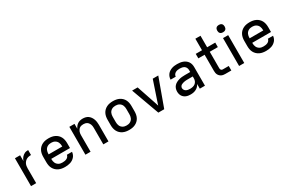

<svg xmlns="http://www.w3.org/2000/svg" viewBox="107 -1916 4585 3102"><g transform="rotate(-30 2400.0 -365.5)"><path d="M120 0V-520H216V-412Q222 -428 230 -443.5Q238 -459 249 -472.5Q260 -486 274 -497Q288 -508 303.5 -515.5Q319 -523 336.5 -525.5Q354 -528 371 -528V-436Q350 -436 329 -432Q308 -428 289.5 -418.5Q271 -409 256 -393Q241 -377 232 -358Q223 -339 219.5 -318Q216 -297 216 -276V0Z M753 8Q723 8 693.5 3Q664 -2 637 -14.5Q610 -27 588 -48Q566 -69 552 -95Q538 -121 532.5 -150.5Q527 -180 527 -210V-310Q527 -340 532.5 -369Q538 -398 551.5 -424.5Q565 -451 586.5 -471.5Q608 -492 635 -505Q662 -518 691 -523Q720 -528 750 -528Q780 -528 809 -523Q838 -518 865 -505Q892 -492 913.5 -471.5Q935 -451 948.5 -424.5Q962 -398 967.5 -369Q973 -340 973 -310V-218H623V-210Q623 -192 626 -174.5Q629 -157 636.5 -141Q644 -125 656.5 -112Q669 -99 684.5 -90.5Q700 -82 717.5 -79Q735 -76 753 -76Q772 -76 791.5 -79Q811 -82 829 -90Q847 -98 860 -114Q873 -130 875 -149H971Q969 -124 959.5 -100.5Q950 -77 933.5 -58.5Q917 -40 896 -26.5Q875 -13 851 -5.5Q827 2 802 5Q777 8 753 8ZM623 -302H877V-310Q877 -328 874 -345Q871 -362 864 -378Q857 -394 845 -407Q833 -420 817.5 -428.5Q802 -437 785 -440.5Q768 -444 750 -444Q732 -444 715 -440.5Q698 -437 682.5 -428.5Q667 -420 655 -407Q643 -394 636 -378Q629 -362 626 -345Q623 -328 623 -310Z M1135 0V-520H1231V-428Q1241 -450 1256.5 -470Q1272 -490 1293 -503.5Q1314 -517 1338.5 -522.5Q1363 -528 1387 -528Q1414 -528 1440 -521.5Q1466 -515 1487.5 -499.5Q1509 -484 1524.5 -461.5Q1540 -439 1549 -414Q1558 -389 1561.5 -363Q1565 -337 1565 -310V0H1469V-310Q1469 -327 1466.5 -344Q1464 -361 1457.5 -376.5Q1451 -392 1440.5 -405.5Q1430 -419 1415.5 -428Q1401 -437 1384 -440.5Q1367 -444 1350 -444Q1333 -444 1316 -440.5Q1299 -437 1284.5 -428Q1270 -419 1259.5 -405.5Q1249 -392 1242.5 -376.5Q1236 -361 1233.5 -344Q1231 -327 1231 -310V0Z M1950 8Q1920 8 1891 3Q1862 -2 1835 -15Q1808 -28 1786.5 -48.5Q1765 -69 1751.5 -95.5Q1738 -122 1732.5 -151Q1727 -180 1727 -210V-310Q1727 -340 1732.5 -369Q1738 -398 1751.5 -424.5Q1765 -451 1786.5 -471.5Q1808 -492 1835 -505Q1862 -518 1891 -523Q1920 -528 1950 -528Q1980 -528 2009 -523Q2038 -518 2065 -505Q2092 -492 2113.5 -471.5Q2135 -451 2148.5 -424.5Q2162 -398 2167.5 -369Q2173 -340 2173 -310V-210Q2173 -180 2167.5 -151Q2162 -122 2148.5 -95.5Q2135 -69 2113.5 -48.5Q2092 -28 2065 -15Q2038 -2 2009 3Q1980 8 1950 8ZM1950 -76Q1968 -76 1985 -79.5Q2002 -83 2017.5 -91.5Q2033 -100 2045 -113Q2057 -126 2064 -142Q2071 -158 2074 -175Q2077 -192 2077 -210V-310Q2077 -328 2074 -345Q2071 -362 2064 -378Q2057 -394 2045 -407Q2033 -420 2017.5 -428.5Q2002 -437 1985 -440.5Q1968 -444 1950 -444Q1932 -444 1915 -440.5Q1898 -437 1882.5 -428.5Q1867 -420 1855 -407Q1843 -394 1836 -378Q1829 -362 1826 -345Q1823 -328 1823 -310V-210Q1823 -192 1826 -175Q1829 -158 1836 -142Q1843 -126 1855 -113Q1867 -100 1882.5 -91.5Q1898 -83 1915 -79.5Q1932 -76 1950 -76Z M2495 0 2306 -520H2409L2526 -173Q2532 -155 2538 -136.5Q2544 -118 2550 -99Q2556 -118 2562 -136.5Q2568 -155 2574 -173L2691 -520H2794L2605 0Z M3097 8Q3076 8 3054.5 5Q3033 2 3013 -6Q2993 -14 2976 -28Q2959 -42 2948 -60Q2937 -78 2932 -99Q2927 -120 2927 -142Q2927 -170 2936 -197Q2945 -224 2964 -244.5Q2983 -265 3008.5 -278Q3034 -291 3061 -298.5Q3088 -306 3115.5 -308.5Q3143 -311 3171 -311H3269V-348Q3269 -370 3259.5 -390.5Q3250 -411 3232 -423Q3214 -435 3192 -439.5Q3170 -444 3148 -444Q3128 -444 3108 -440.5Q3088 -437 3070 -427Q3052 -417 3040.5 -399.5Q3029 -382 3029 -362H2933Q2933 -387 2941.5 -412Q2950 -437 2965.5 -457Q2981 -477 3002.5 -491Q3024 -505 3048 -513.5Q3072 -522 3097.5 -525Q3123 -528 3148 -528Q3175 -528 3201.5 -524.5Q3228 -521 3253 -512Q3278 -503 3300 -487Q3322 -471 3337 -449Q3352 -427 3358.5 -401Q3365 -375 3365 -348V0H3269V-87Q3257 -63 3239 -44.5Q3221 -26 3197.5 -14Q3174 -2 3148.5 3Q3123 8 3097 8ZM3134 -76Q3159 -76 3183.5 -81.5Q3208 -87 3228 -102Q3248 -117 3258.5 -140.5Q3269 -164 3269 -189V-228H3171Q3156 -228 3140.5 -227Q3125 -226 3110 -223Q3095 -220 3080 -215.5Q3065 -211 3052 -203Q3039 -195 3031 -181Q3023 -167 3023 -152Q3023 -133 3033.5 -116.5Q3044 -100 3060.5 -91Q3077 -82 3096 -79Q3115 -76 3134 -76Z M3744 0Q3726 0 3708 -3Q3690 -6 3674 -14Q3658 -22 3645 -35Q3632 -48 3624 -64Q3616 -80 3613 -98Q3610 -116 3610 -134V-436H3493V-520H3610V-735H3706V-520H3857V-436H3706V-134Q3706 -125 3707.5 -116Q3709 -107 3714 -99.5Q3719 -92 3727 -88Q3735 -84 3744 -84H3857V0Z M4002 0V-520H4098V0ZM4050 -601Q4036 -601 4022.5 -605Q4009 -609 3999 -619Q3989 -629 3985 -642.5Q3981 -656 3981 -670Q3981 -684 3985 -697.5Q3989 -711 3999 -721Q4009 -731 4022.5 -735Q4036 -739 4050 -739Q4064 -739 4077.5 -735Q4091 -731 4101 -721Q4111 -711 4115 -697.5Q4119 -684 4119 -670Q4119 -656 4115 -642.5Q4111 -629 4101 -619Q4091 -609 4077.5 -605Q4064 -601 4050 -601Z M4503 8Q4473 8 4443.5 3Q4414 -2 4387 -14.5Q4360 -27 4338 -48Q4316 -69 4302 -95Q4288 -121 4282.5 -150.5Q4277 -180 4277 -210V-310Q4277 -340 4282.5 -369Q4288 -398 4301.5 -424.5Q4315 -451 4336.5 -471.5Q4358 -492 4385 -505Q4412 -518 4441 -523Q4470 -528 4500 -528Q4530 -528 4559 -523Q4588 -518 4615 -505Q4642 -492 4663.5 -471.5Q4685 -451 4698.5 -424.5Q4712 -398 4717.5 -369Q4723 -340 4723 -310V-218H4373V-210Q4373 -192 4376 -174.5Q4379 -157 4386.5 -141Q4394 -125 4406.5 -112Q4419 -99 4434.5 -90.5Q4450 -82 4467.5 -79Q4485 -76 4503 -76Q4522 -76 4541.5 -79Q4561 -82 4579 -90Q4597 -98 4610 -114Q4623 -130 4625 -149H4721Q4719 -124 4709.5 -100.5Q4700 -77 4683.5 -58.5Q4667 -40 4646 -26.5Q4625 -13 4601 -5.5Q4577 2 4552 5Q4527 8 4503 8ZM4373 -302H4627V-310Q4627 -328 4624 -345Q4621 -362 4614 -378Q4607 -394 4595 -407Q4583 -420 4567.5 -428.5Q4552 -437 4535 -440.5Q4518 -444 4500 -444Q4482 -444 4465 -440.5Q4448 -437 4432.5 -428.5Q4417 -420 4405 -407Q4393 -394 4386 -378Q4379 -362 4376 -345Q4373 -328 4373 -310Z"/></g></svg>

Font: Iosevka Aile Medium
Style: Regular
Weight: 500
Designer: Belleve Invis
Foundry: Belleve Invis
Version: Version 27.3.5; ttfautohint (v1.8.4)